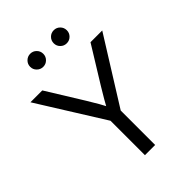

<svg xmlns="http://www.w3.org/2000/svg" viewBox="-265 -1060 1180 1180"><g transform="rotate(-45 325.0 -469.5)"><path d="M280.8 0V-299.3L13.2 -727.5H116.2L261.7 -492.2Q284.2 -456.1 304.2 -420.9Q324.2 -385.7 344.7 -346.2H307.1Q327.1 -385.7 347.7 -421.1Q368.2 -456.5 390.1 -492.2L535.2 -727.5H637.2L369.6 -299.3V0ZM427.7 -825.7Q403.8 -825.7 387.2 -842.3Q370.6 -858.9 370.6 -882.3Q370.6 -906.2 387.2 -922.9Q403.8 -939.5 427.7 -939.5Q451.2 -939.5 467.8 -922.9Q484.4 -906.2 484.4 -882.3Q484.4 -858.9 467.8 -842.3Q451.2 -825.7 427.7 -825.7ZM223.1 -825.7Q199.7 -825.7 182.9 -842.3Q166 -858.9 166 -882.3Q166 -906.2 182.9 -922.9Q199.7 -939.5 223.1 -939.5Q246.6 -939.5 263.2 -922.9Q279.8 -906.2 279.8 -882.3Q279.8 -858.9 263.2 -842.3Q246.6 -825.7 223.1 -825.7Z"/></g></svg>

Font: Inter 28pt
Style: Regular
Weight: 400
Designer: Rasmus Andersson
Foundry: rsms
Version: Version 4.001;git-66647c0bb